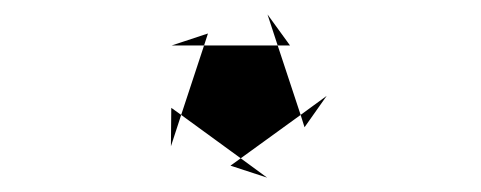

<svg xmlns="http://www.w3.org/2000/svg" viewBox="-20 -522 667 266"><path d="M381.8 -459H364.7L350.6 -502ZM268.1 -475.6 262.7 -459H364.7L396.5 -362.8L313.5 -302.7L350.1 -275.9L299.3 -292.5L313.5 -302.7L231 -362.8L262.7 -459H217.8ZM432.6 -389.2 401.9 -345.7 396.5 -362.8ZM217.3 -372.6 231 -362.8 216.8 -319.3Z"/></svg>

Font: Vazirmatn RD FD ExtraLight
Style: Regular
Weight: 200
Designer: Saber Rastikerdar
Foundry: Saber Rastikerdar
Version: Version 33.003